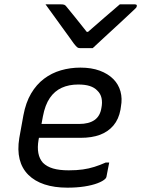

<svg xmlns="http://www.w3.org/2000/svg" viewBox="-20 -855 652 886"><path d="M408 -633Q393 -633 378 -633Q363 -633 348 -633Q341 -633 336 -637Q331 -641 320 -655Q314 -664 299 -684.5Q284 -705 264.5 -732Q245 -759 225.5 -786Q206 -813 190 -835Q209 -835 225 -835Q241 -835 260 -835Q271 -835 276.5 -833Q282 -831 287 -824Q298 -811 326.5 -775.5Q355 -740 397 -687L357 -708H410L361 -686Q422 -739 462 -774Q502 -809 533 -835H602Q606 -835 608 -834Q610 -833 611 -831Q612 -829 611 -826Q611 -822 606.5 -817.5Q602 -813 586 -798Q572 -785 547.5 -762Q523 -739 495.5 -714Q468 -689 444.5 -667Q421 -645 408 -633ZM351 -543Q402 -543 440 -529Q478 -515 502.5 -490.5Q527 -466 536 -433Q545 -400 538 -363L536 -349Q528 -305 503.5 -276Q479 -247 441.5 -233Q404 -219 352 -219Q328 -219 295 -219Q262 -219 223.5 -219Q185 -219 145 -219L108 -213L117 -283Q161 -283 200.5 -283Q240 -283 276 -283Q312 -283 345 -283Q390 -283 416 -301Q442 -319 448 -357Q453 -382 448.5 -402.5Q444 -423 429 -437Q416 -451 394.5 -458Q373 -465 341 -465Q298 -465 265 -450Q232 -435 210 -403Q188 -371 178 -318L158 -210Q152 -175 157 -148.5Q162 -122 178 -104Q196 -86 225 -77.5Q254 -69 297 -69Q334 -69 362 -73Q390 -77 415.5 -85Q441 -93 468 -105H484Q481 -89 477.5 -72Q474 -55 471 -38Q470 -36 469 -34Q468 -32 466 -30Q455 -19 430 -9.5Q405 0 369.5 5.5Q334 11 291 11Q231 11 185.5 -4Q140 -19 110.5 -48.5Q81 -78 70.5 -120.5Q60 -163 69 -218L88 -323Q99 -382 123.5 -423.5Q148 -465 183 -491.5Q218 -518 261 -530.5Q304 -543 351 -543Z"/></svg>

Font: Rec Mono Linear
Style: Italic
Weight: 400
Italic angle: -10°
Monospace: yes
Version: Version 1.085; ttfautohint (v1.8.4.7-5d5b)